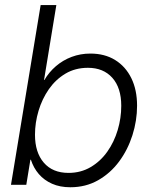

<svg xmlns="http://www.w3.org/2000/svg" viewBox="-20 -748 608 777"><path d="M264.6 9.8Q222.7 9.8 190.7 -4.4Q158.7 -18.6 137.2 -43.5Q115.7 -68.4 105 -101.6H103L86.4 0H24.4L144.5 -727.5H208L158.2 -424.3H159.7Q178.2 -456.1 206.3 -480.2Q234.4 -504.4 270 -517.8Q305.7 -531.2 345.7 -531.2Q403.8 -531.2 446 -505.1Q488.3 -479 511.5 -431.6Q534.7 -384.3 534.7 -320.3Q534.7 -259.8 515.9 -200.7Q497.1 -141.6 461.9 -94.2Q426.8 -46.9 377 -18.6Q327.1 9.8 264.6 9.8ZM257.3 -48.3Q307.1 -48.3 346.9 -71.8Q386.7 -95.2 414.3 -134.3Q441.9 -173.3 456.3 -221.7Q470.7 -270 470.7 -319.8Q470.7 -392.6 434.6 -433.1Q398.4 -473.6 335.9 -473.6Q284.7 -473.6 244.9 -450Q205.1 -426.3 177.7 -387Q150.4 -347.7 136 -299.6Q121.6 -251.5 121.6 -202.6Q121.6 -131.3 157.2 -89.8Q192.9 -48.3 257.3 -48.3Z"/></svg>

Font: Inter 28pt Light
Style: Italic
Weight: 300
Italic angle: -9.3988°
Designer: Rasmus Andersson
Foundry: rsms
Version: Version 4.001;git-66647c0bb